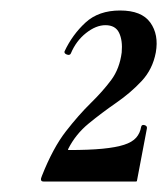

<svg xmlns="http://www.w3.org/2000/svg" viewBox="-20 -749 319 366"><path d="M63 -403Q55 -403 60 -414Q81 -467 105.5 -498.5Q130 -530 153 -552.5Q176 -575 192 -596.5Q208 -618 212 -649Q214 -672 207 -686.5Q200 -701 181 -701Q163 -701 144 -686Q125 -671 115 -647Q113 -643 107.5 -645Q102 -647 103 -651Q118 -683 143 -706Q168 -729 209 -729Q250 -729 266.5 -706Q283 -683 277 -649Q271 -617 250 -594.5Q229 -572 201.5 -553Q174 -534 149 -513.5Q124 -493 110 -465Q109 -463 111 -463Q150 -463 175.5 -465.5Q201 -468 216.5 -473Q232 -478 239.5 -486.5Q247 -495 249 -507Q250 -512 255.5 -510.5Q261 -509 260 -504L241 -404Q241 -403 239 -403Q201 -403 152.5 -403Q104 -403 63 -403Z"/></svg>

Font: Cormorant Infant Light
Style: Italic
Weight: 300
Italic angle: -10°
Designer: Christian Thalmann (Catharsis Fonts)
Foundry: Catharsis Fonts
Version: Version 4.001